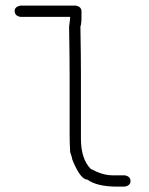

<svg xmlns="http://www.w3.org/2000/svg" viewBox="-20 -696 540 696"><path d="M54.7 -675.8H253.9Q275.4 -672.4 275.4 -654.3V-634.8Q275.4 -609.4 271.5 -599.6Q273.4 -491.2 273.4 -425.8V-193.4Q273.4 -120.1 308.6 -84Q352.1 -60.5 386.7 -60.5H431.6Q453.1 -57.1 453.1 -39.1Q453.1 -23.4 431.6 -19.5H404.3Q331.5 -19.5 296.9 -44.9Q271.5 -44.9 242.2 -117.2Q242.2 -122.1 234.4 -144.5Q232.4 -176.3 232.4 -207V-418Q232.4 -487.3 230.5 -599.6Q234.4 -628.4 234.4 -634.8H54.7Q33.2 -638.2 33.2 -656.2Q33.2 -671.9 54.7 -675.8Z"/></svg>

Font: CEF Fonts CJK Mono
Style: Regular
Weight: 400
Designer: PartyBoss (派对大魔王)
Version: Release 2.25